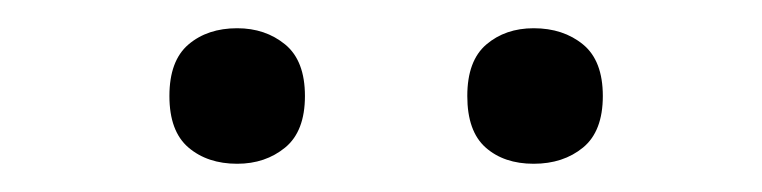

<svg xmlns="http://www.w3.org/2000/svg" viewBox="-20 -791 540 136"><path d="M148 -675Q168 -675 182 -686.5Q196 -698 196 -723Q196 -748 182 -759.5Q168 -771 148 -771Q127 -771 113.5 -759.5Q100 -748 100 -723Q100 -698 113.5 -686.5Q127 -675 148 -675ZM358 -675Q379 -675 393 -686.5Q407 -698 407 -723Q407 -748 393 -759.5Q379 -771 358 -771Q338 -771 324.5 -759.5Q311 -748 311 -723Q311 -698 324 -686.5Q337 -675 358 -675Z"/></svg>

Font: Roboto Serif Thin
Style: Italic
Weight: 250
Italic angle: -10°
Version: Version 1.007